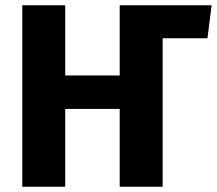

<svg xmlns="http://www.w3.org/2000/svg" viewBox="-20 -713 829 733"><path d="M788 -693 772 -567H601V0H437V-297H229V0H65V-693H229V-425H437V-693Z"/></svg>

Font: Fira Sans
Style: Bold
Weight: 700
Designer: bBox Type GmbH & Carrois Corporate GbR & Edenspiekermann AG
Foundry: bBox Type GmbH & Carrois Corporate GbR & Edenspiekermann AG
Version: Version 4.301;PS 004.301;hotconv 1.0.88;makeotf.lib2.5.64775